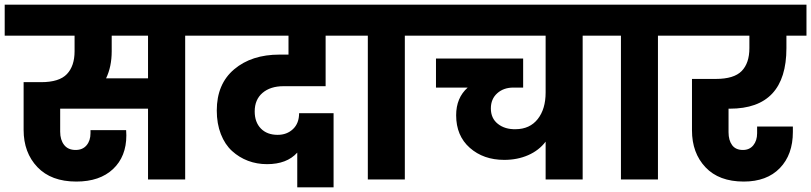

<svg xmlns="http://www.w3.org/2000/svg" viewBox="-37 -760 3435 813"><path d="M436 -543Q436 -477.5 412.1 -428.2H589.8V-608.9H436ZM-17.1 -608.9V-740.2H845.2V-608.9H747.1V0H589.8V-299.8H217.8V-202.1Q217.8 -168 234.4 -146.5Q251 -125 283.2 -125Q313 -125 329.6 -144.8Q346.2 -164.6 346.2 -195.8V-209H497.1Q498 -200.2 498 -187Q498 -97.2 441.7 -44.2Q385.3 8.8 286.1 8.8Q179.7 8.8 121.3 -52.5Q63 -113.8 63 -210V-412.1H137.2Q213.9 -412.1 246.3 -446.3Q278.8 -480.5 278.8 -543V-608.9Z M810.5 -608.9V-740.2H1456.5L1455.6 -608.9H1341.8V-395H1163.6Q1107.9 -395 1074.7 -366.7Q1041.5 -338.4 1041.5 -288.1Q1041.5 -242.7 1067.6 -215.8Q1093.8 -189 1138.7 -189Q1177.7 -189 1203.6 -213.4Q1229.5 -237.8 1229.5 -280.8H1375.5V33.2H1221.7V-113.8Q1177.7 -64.9 1093.8 -64.9Q1050.8 -64.9 1013.2 -79.1Q975.6 -93.3 945.6 -120.6Q915.5 -147.9 898.2 -192.1Q880.9 -236.3 880.9 -292Q880.9 -404.3 954.6 -466.6Q1028.3 -528.8 1146.5 -528.8H1184.6V-608.9Z M1520.5 0V-608.9H1422.4V-740.2H1775.4V-608.9H1677.2V0Z M1741.2 -608.9V-740.2H2528.3V-608.9H2430.2V0H2273.4V-160.2Q2245.1 -123 2199.5 -103Q2153.8 -83 2098.1 -83Q2010.3 -83 1952.4 -134Q1894.5 -185.1 1894.5 -272Q1894.5 -345.7 1943.4 -389.2H1809.1V-512.2H2178.2V-389.2H2137.2Q2095.2 -389.2 2068.4 -365Q2041.5 -340.8 2041.5 -300.8Q2041.5 -258.8 2071.3 -235.4Q2101.1 -211.9 2146.5 -212.9Q2206.5 -213.4 2240 -255.9Q2273.4 -298.3 2273.4 -368.2V-608.9Z M2592.3 0V-608.9H2494.1V-740.2H2847.2V-608.9H2749V0Z M2813 -608.9V-740.2H3377.9V-608.9H3293V-556.2Q3293 -299.8 3053.2 -299.8H3047.9V-200.2Q3047.9 -166 3063 -145.5Q3078.1 -125 3108.9 -125Q3136.7 -125 3152.8 -144.8Q3168.9 -164.6 3168.9 -195.8V-224.1H3320.3V-201.2Q3320.3 -105 3265.1 -48.1Q3210 8.8 3112.3 8.8Q3007.3 8.8 2950.2 -51.8Q2893.1 -112.3 2893.1 -208V-425.8H2994.1Q3070.8 -425.8 3103.5 -459.2Q3136.2 -492.7 3136.2 -556.2V-608.9Z"/></svg>

Font: SVN-Poppins
Style: Bold
Weight: 700
Designer: Ninad Kale (Devanagari), Jonny Pinhorn (Latin)
Foundry: Indian Type Foundry
Version: Version 3.200;PS 1.000;hotconv 16.6.54;makeotf.lib2.5.65590